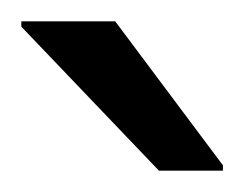

<svg xmlns="http://www.w3.org/2000/svg" viewBox="-20 -755 229 180"><path d="M129 -595 0 -730V-735H88L189 -600V-595Z"/></svg>

Font: Saira
Style: Regular
Weight: 400
Designer: Hector Gatti with collaboration of the Omnibus-Type team
Foundry: Omnibus-Type
Version: Version 1.100; ttfautohint (v1.8.3)